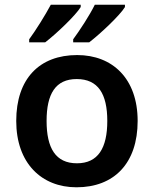

<svg xmlns="http://www.w3.org/2000/svg" viewBox="-20 -786 654 816"><path d="M511 -756V-766H383C361 -721 319 -657 291 -619V-606H359C406 -642 490 -721 511 -756ZM323 -756V-766H196C172 -721 132 -657 104 -619V-606H172C219 -642 302 -721 323 -756ZM565 -272C565 -452 458 -552 308 -552C148 -552 49 -452 49 -272C49 -92 157 10 305 10C465 10 565 -92 565 -272ZM178 -272C178 -387 216 -450 306 -450C397 -450 436 -387 436 -272C436 -157 397 -92 307 -92C216 -92 178 -157 178 -272Z"/></svg>

Font: Noto Sans Gunjala Gondi Semibold
Style: Regular
Weight: 400
Designer: Ek Type
Foundry: Ek Type
Version: Version 1.004